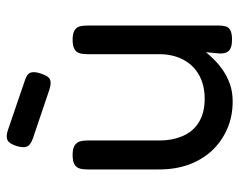

<svg xmlns="http://www.w3.org/2000/svg" viewBox="-92 -624 726 583"><g transform="rotate(-90 271.5 -332.0)"><path d="M255 11Q211 11 173.5 -5Q136 -21 108 -50Q80 -79 64.5 -120Q49 -161 49 -213V-430Q49 -444 52 -454Q55 -464 64.5 -469.5Q74 -475 93 -475Q112 -475 121.5 -469Q131 -463 134 -453Q137 -443 137 -429V-212Q137 -171 151 -139.5Q165 -108 193.5 -91Q222 -74 263 -74Q305 -74 335.5 -91Q366 -108 382.5 -139.5Q399 -171 399 -212V-430Q399 -444 402 -454Q405 -464 414.5 -469.5Q424 -475 443 -475Q462 -475 471.5 -469Q481 -463 483.5 -453Q486 -443 486 -429V-32Q486 -20 483.5 -10.5Q481 -1 471.5 4Q462 9 443 9Q429 9 420.5 6Q412 3 408 -2Q404 -7 402.5 -13.5Q401 -20 401 -27L405 -70Q395 -58 381 -44Q367 -30 348.5 -17.5Q330 -5 307 3Q284 11 255 11ZM293 -545 142 -596Q123 -603 118.5 -613.5Q114 -624 120 -645Q127 -667 137.5 -672.5Q148 -678 167 -672L319 -620Q339 -614 343 -602.5Q347 -591 340 -571Q333 -549 323 -544Q313 -539 293 -545Z"/></g></svg>

Font: Fredoka Light
Style: Regular
Weight: 400
Version: Version 2.001